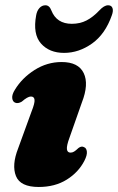

<svg xmlns="http://www.w3.org/2000/svg" viewBox="-20 -714 459 746"><path d="M254 -121Q261 -121 267.5 -124.8Q274 -128.5 285 -139Q297 -148 307 -142Q316 -138.5 317.5 -124.8Q319 -111 308 -89.5Q285 -44.5 239.2 -16Q193.5 12.5 130.5 12.5Q59 12.5 42 -30Q25 -72.5 50.5 -137.5L102.5 -280.5Q115.5 -313 114.2 -326Q113 -339 100 -339Q87.5 -339 64.5 -319Q50 -310.5 39 -315Q29 -319 27.5 -332.8Q26 -346.5 38 -365.5Q65.5 -411 114.2 -442Q163 -473 219.5 -473Q284.5 -473 305.2 -430Q326 -387 298 -315.5L250 -179Q238.5 -148 240 -134.5Q241.5 -121 254 -121ZM259 -621.5Q291 -621.5 316.2 -634.5Q341.5 -647.5 366 -673.5Q384.5 -693.5 400 -693.5Q413 -693.5 417 -682.8Q421 -672 414.5 -654.5Q389 -581.5 337.8 -545Q286.5 -508.5 229 -508.5Q171.5 -508.5 139.2 -545Q107 -581.5 120.5 -654.5Q123.5 -672 133.2 -682.8Q143 -693.5 156.5 -693.5Q172 -693.5 179.5 -673.5Q200 -621.5 259 -621.5Z"/></svg>

Font: Fraunces 72pt S050 Black
Style: Italic
Weight: 900
Italic angle: -16°
Version: Version 1.000; ttfautohint (v1.8.3)